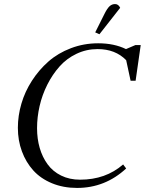

<svg xmlns="http://www.w3.org/2000/svg" viewBox="-20 -926 727 954"><path d="M68.8 -291Q68.8 -351.1 86.4 -411.1Q104 -471.2 138.7 -524.9Q173.3 -578.6 220.7 -620.4Q268.1 -662.1 332.3 -686.5Q396.5 -710.9 467.8 -710.9Q546.9 -710.9 606 -682.1L652.8 -702.1H679.2L653.8 -524.9H628.9L606.9 -627Q553.2 -682.1 464.8 -682.1Q409.2 -682.1 360.1 -658.7Q311 -635.3 275.9 -595.7Q240.7 -556.2 215.1 -505.4Q189.5 -454.6 176.8 -399.2Q164.1 -343.8 164.1 -289.1Q164.1 -236.8 177.2 -191.2Q190.4 -145.5 216.3 -109.9Q242.2 -74.2 283.7 -53.7Q325.2 -33.2 377.9 -33.2Q504.9 -33.2 591.8 -108.9L606.9 -88.9Q502.4 7.8 362.8 7.8Q294.4 7.8 238.3 -15.4Q182.1 -38.6 145.5 -79.1Q108.9 -119.6 88.9 -173.8Q68.8 -228 68.8 -291ZM453.1 -765.1 499 -856.9Q512.7 -884.3 524.4 -895Q536.1 -905.8 551.8 -905.8Q568.4 -905.8 577.1 -887.2L474.1 -755.9Z"/></svg>

Font: Dihjauti
Style: Bold Italic
Weight: 700
Italic angle: -9°
Designer: T. Christopher White
Version: Version 3.0.0